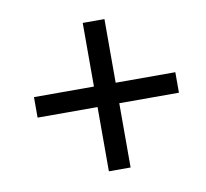

<svg xmlns="http://www.w3.org/2000/svg" viewBox="-61 -634 663 618"><g transform="rotate(-10 270.5 -325.5)"><path d="M247 -83V-568H318V-83ZM513 -293H51V-360H513Z"/></g></svg>

Font: Source Serif 4 Medium
Style: Italic
Weight: 500
Italic angle: -12°
Designer: Frank Grießhammer
Foundry: Adobe Systems Incorporated
Version: Version 4.004;hotconv 1.0.116;makeotfexe 2.5.65601